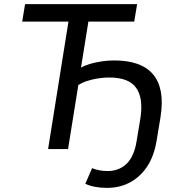

<svg xmlns="http://www.w3.org/2000/svg" viewBox="-20 -725 872 934"><path d="M501 189Q470 189 443 184Q416 179 395 169L428 93Q445 100 463.5 103.5Q482 107 504 107Q559 107 596 71.5Q633 36 645 -41L663 -150Q678 -247 642.5 -297.5Q607 -348 511 -348Q484 -348 456 -343.5Q428 -339 403.5 -331Q379 -323 361 -311L311 0H214L313 -620H88L102 -705H647L633 -620H410L374 -396Q393 -407 419 -414.5Q445 -422 475 -426.5Q505 -431 535 -431Q600 -431 647.5 -414.5Q695 -398 724 -364Q753 -330 762.5 -278.5Q772 -227 761 -156L742 -42Q730 33 696.5 84Q663 135 613 162Q563 189 501 189Z"/></svg>

Font: Nunito Sans 7pt SemiCondensed Medium
Style: Italic
Weight: 500
Width: 4
Italic angle: -9°
Designer: Vernon Adams
Foundry: Vernon Adams
Version: Version 3.101;gftools[0.9.27]